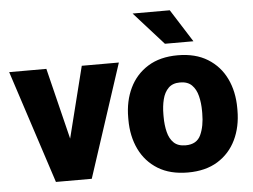

<svg xmlns="http://www.w3.org/2000/svg" viewBox="-53 -817 1176 894"><g transform="rotate(-5 535.5 -370.0)"><path d="M175.3 -528.3 257.3 -195.3 340.8 -528.3H514.2L341.3 0H173.8L1.5 -528.3Z M535.2 -258.8V-269Q535.2 -346.2 564.5 -407Q593.8 -467.8 650.4 -502.9Q707 -538.1 789.6 -538.1Q872.6 -538.1 929.4 -502.9Q986.3 -467.8 1015.6 -407Q1044.9 -346.2 1044.9 -269V-258.8Q1044.9 -181.6 1015.6 -120.8Q986.3 -60.1 929.7 -25.1Q873 9.8 790.5 9.8Q707.5 9.8 650.6 -25.1Q593.8 -60.1 564.5 -120.8Q535.2 -181.6 535.2 -258.8ZM699.7 -269V-258.8Q699.7 -219.2 707.8 -187Q715.8 -154.8 735.4 -136Q754.9 -117.2 790.5 -117.2Q842.8 -117.2 861.6 -158.2Q880.4 -199.2 880.4 -258.8V-269Q880.4 -307.6 872.3 -339.8Q864.3 -372.1 844.7 -391.6Q825.2 -411.1 789.6 -411.1Q754.9 -411.1 735.4 -391.6Q715.8 -372.1 707.8 -339.8Q699.7 -307.6 699.7 -269ZM771.5 -750 868.7 -596.7H735.4L597.7 -750Z"/></g></svg>

Font: Vazirmatn RD UI Black
Style: Regular
Weight: 900
Designer: Saber Rastikerdar
Foundry: Saber Rastikerdar
Version: Version 33.003